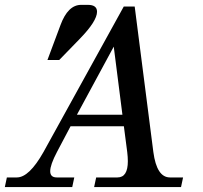

<svg xmlns="http://www.w3.org/2000/svg" viewBox="-109 -759 824 779"><path d="M131.3 -515.6H83.5L136.2 -656.7Q166.5 -739.3 220.2 -739.3H247.6Q284.7 -739.3 284.7 -711.4Q284.7 -673.3 213.9 -600.6ZM625.5 0H272.9L281.2 -39.1H367.7Q409.7 -39.1 409.7 -105Q409.7 -121.6 407.2 -142.1L393.6 -246.6H177.2Q149.4 -194.3 122.1 -142.3Q94.7 -90.3 94.7 -64.5Q94.7 -39.1 121.1 -39.1H192.4L184.1 0H-89.4L-81.1 -39.1H-40.5Q9.3 -39.1 67.4 -142.1L393.1 -732.4H437.5L513.2 -142.1Q526.9 -39.1 580.6 -39.1H633.8ZM387.7 -293.5 352.5 -569.8 203.1 -293.5Z"/></svg>

Font: Munson
Style: Italic
Weight: 400
Italic angle: -12°
Designer: Paul James MIller
Foundry: High-Logic / Made with FontCreator
Version: Version 2.10;May 5, 2019;FontCreator 11.5.0.2430 64-bit